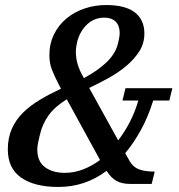

<svg xmlns="http://www.w3.org/2000/svg" viewBox="-20 -730 711 762"><path d="M212 12Q117 12 64 -25Q11 -62 11 -137Q11 -183 27 -219Q43 -255 71.5 -283Q100 -311 138.5 -334Q177 -357 222 -378L213 -395Q195 -430 185.5 -455Q176 -480 176 -511Q176 -556 194 -593Q212 -630 243 -656Q274 -682 315 -696Q356 -710 401 -710Q478 -710 515.5 -680.5Q553 -651 553 -597Q553 -558 533 -526.5Q513 -495 481.5 -468.5Q450 -442 411 -420.5Q372 -399 334 -381L449 -173Q474 -205 495 -245.5Q516 -286 529 -331H466L478 -380H664L652 -331H588Q569 -269 540.5 -216.5Q512 -164 477 -122L495 -90Q508 -67 531.5 -58Q555 -49 594 -49L582 0H497Q463 0 441.5 -12.5Q420 -25 403 -52Q318 12 212 12ZM313 -420Q369 -450 403.5 -483.5Q438 -517 448 -556Q450 -565 452.5 -577Q455 -589 455 -599Q455 -628 439 -644Q423 -660 395 -660Q354 -660 326 -633.5Q298 -607 287 -567Q285 -557 283 -547Q281 -537 281 -526Q281 -499 288.5 -474Q296 -449 313 -420ZM237 -44Q275 -44 310.5 -58Q346 -72 377 -95L245 -336Q198 -307 173 -272.5Q148 -238 138 -194Q135 -183 131.5 -165.5Q128 -148 128 -137Q128 -89 158.5 -66.5Q189 -44 237 -44Z"/></svg>

Font: IBM Plex Serif Medium
Style: Italic
Weight: 500
Italic angle: -14°
Designer: Mike Abbink, Paul van der Laan, Pieter van Rosmalen
Foundry: Bold Monday
Version: Version 2.5